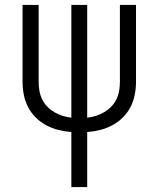

<svg xmlns="http://www.w3.org/2000/svg" viewBox="-20 -755 640 775"><path d="M268 0V-222Q241 -224 215.5 -230.5Q190 -237 166.5 -249.5Q143 -262 124 -281Q105 -300 93 -323.5Q81 -347 76 -373Q71 -399 71 -425V-735H136V-425Q136 -407 139 -389Q142 -371 150 -354.5Q158 -338 170.5 -325Q183 -312 199 -302.5Q215 -293 232.5 -287.5Q250 -282 268 -280V-735H332V-280Q350 -282 367.5 -287.5Q385 -293 401 -302.5Q417 -312 429.5 -325Q442 -338 450 -354.5Q458 -371 461 -389Q464 -407 464 -425V-735H529V-425Q529 -399 524 -373Q519 -347 507 -323.5Q495 -300 476 -281Q457 -262 433.5 -249.5Q410 -237 384.5 -230.5Q359 -224 332 -222V0Z"/></svg>

Font: Iosevka SS04 Light Extended
Style: Regular
Weight: 300
Width: 7
Monospace: yes
Designer: Belleve Invis
Foundry: Belleve Invis
Version: Version 19.0.0; ttfautohint (v1.8.4)